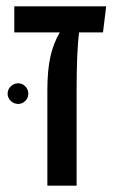

<svg xmlns="http://www.w3.org/2000/svg" viewBox="-20 -584 384 604"><path d="M304 -482H229Q221 -427 221 -294V0H129V-300Q129 -363 138.5 -405.5Q148 -448 168 -482H25V-564H314ZM4 -289Q4 -303 14 -312.5Q24 -322 37 -322Q50 -322 59.5 -312.5Q69 -303 69 -289Q69 -276 59.5 -266.5Q50 -257 37 -257Q24 -257 14 -266.5Q4 -276 4 -289Z"/></svg>

Font: FiraGOUPP
Style: Medium
Weight: 400
Designer: bBox Type
Foundry: bBox Type GmbH
Version: Version 1.001